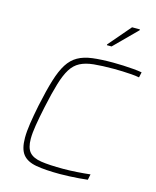

<svg xmlns="http://www.w3.org/2000/svg" viewBox="-134 -1013 907 1113"><g transform="rotate(15 319.5 -457.0)"><path d="M334 8Q245 8 190 -2Q135 -12 109.5 -44Q84 -76 84 -143Q84 -181 91.5 -230.5Q99 -280 112 -344Q132 -439 151.5 -502.5Q171 -566 195.5 -604.5Q220 -643 255.5 -663Q291 -683 342 -689.5Q393 -696 465 -696Q495 -696 527 -694.5Q559 -693 588.5 -690.5Q618 -688 639 -684L632 -652Q611 -656 584.5 -658Q558 -660 530.5 -661Q503 -662 479 -662Q408 -662 359 -657Q310 -652 277.5 -635Q245 -618 223.5 -583.5Q202 -549 184.5 -491Q167 -433 148 -344Q134 -278 126 -229.5Q118 -181 118 -146Q118 -92 140 -66.5Q162 -41 211.5 -33.5Q261 -26 344 -26Q382 -26 427 -29Q472 -32 506 -36L499 -2Q476 1 448 3Q420 5 390.5 6.5Q361 8 334 8ZM404 -784V-789L518 -922H565V-917L432 -784Z"/></g></svg>

Font: Saira SemiExpanded Thin
Style: Italic
Weight: 250
Width: 6
Italic angle: -12°
Designer: Hector Gatti with collaboration of the Omnibus-Type team
Foundry: Omnibus-Type
Version: Version 1.101